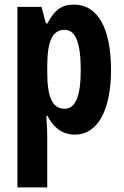

<svg xmlns="http://www.w3.org/2000/svg" viewBox="-20 -577 540 837"><path d="M303 -557C254 -557 220 -539 187 -475H180L161 -547H56V240H186V21C186 1 185 -30 182 -72H187C215 -16 257 10 307 10C405 10 464 -96 464 -272C464 -454 406 -557 303 -557ZM262 -447C310 -447 332 -389 332 -271C332 -158 309 -103 262 -103C210 -103 186 -151 186 -260V-287C186 -399 209 -447 262 -447Z"/></svg>

Font: Noto Sans Arabic UI XCn
Style: Bold
Weight: 700
Width: 2
Designer: Monotype Design Team, Nadine Chahine and Nizar Qandah
Foundry: Monotype Imaging Inc.
Version: Version 2.010